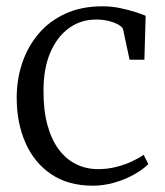

<svg xmlns="http://www.w3.org/2000/svg" viewBox="-20 -578 524 609"><path d="M274.5 11Q196.5 11 142.8 -25.2Q89 -61.5 61.2 -124Q33.5 -186.5 33 -265Q32.5 -324 50 -376.8Q67.5 -429.5 101.8 -470.2Q136 -511 187 -534.5Q238 -558 305 -558Q333.5 -558 360.2 -552.5Q387 -547 408.5 -540Q430 -533 442 -528L438 -388.5H391L370.5 -484.5Q369 -491.5 357.2 -498.8Q345.5 -506 326.5 -511Q307.5 -516 284.5 -516Q236.5 -516 199 -489Q161.5 -462 139.8 -411.8Q118 -361.5 118 -291.5Q117.5 -229.5 130.2 -182.5Q143 -135.5 166.2 -104.2Q189.5 -73 221.5 -57.2Q253.5 -41.5 291 -41.5Q321 -41.5 348.5 -48.5Q376 -55.5 398.5 -66Q421 -76.5 435.5 -87L450.5 -57.5Q432.5 -39.5 404 -23.8Q375.5 -8 341.8 1.5Q308 11 274.5 11Z"/></svg>

Font: Merriweather 48pt Light
Style: Regular
Weight: 300
Version: Version 2.100